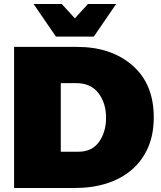

<svg xmlns="http://www.w3.org/2000/svg" viewBox="-20 -934 799 954"><path d="M354 0H50V-701H363Q532 -701 638 -609Q744 -517 744 -351Q744 -265 715 -199.5Q686 -134 633.5 -89.5Q581 -45 509.8 -22.5Q438.5 0 354 0ZM446 -752H258L147 -914H287L352 -843L417 -914H557ZM369 -180Q437 -180 472 -229Q507 -278 507 -349Q507 -422 469 -471.5Q431 -521 358 -521H282V-180Z"/></svg>

Font: Argentum Novus Black
Style: Regular
Weight: 900
Designer: Julieta Ulanovsky (font) & Cristiano Sobral (main changes)
Foundry: Julieta Ulanovsky (font) & Cristiano Sobral (main changes)
Version: Version 3.00;November 27, 2020;FontCreator 13.0.0.2655 64-bi